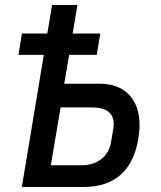

<svg xmlns="http://www.w3.org/2000/svg" viewBox="-20 -745 640 765"><path d="M154.5 -526.5H53.5L67.5 -611.5H168.5L187.5 -725H288.5L269.5 -611.5H379.5L365.5 -526.5H255.5L236 -411.5H377Q452 -411.5 494 -367.8Q536 -324 536 -246Q536 -220.5 530.5 -188.5Q514 -94.5 459 -47.2Q404 0 313 0H67ZM423 -182 431.5 -233Q433 -243 433 -251Q433 -317 345.5 -317H221.5L182.5 -86.5H303.5Q353 -86.5 384.5 -111.8Q416 -137 423 -182Z"/></svg>

Font: JuliaMono Medium
Style: Italic
Weight: 500
Italic angle: -9°
Monospace: yes
Designer: cormullion
Foundry: corm
Version: Version 0.054; ttfautohint (v1.8.4)